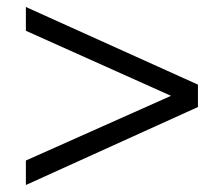

<svg xmlns="http://www.w3.org/2000/svg" viewBox="-20 -561 640 549"><path d="M54 -541 546 -319V-255L54 -32V-102L469 -287L54 -473Z"/></svg>

Font: Muli-Regular
Style: Regular
Weight: 400
Version: Version 2.000